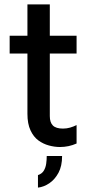

<svg xmlns="http://www.w3.org/2000/svg" viewBox="-20 -662 404 875"><path d="M253 8Q229 8 203 1Q177 -6 155 -22Q133 -38 119 -68Q105 -98 105 -143V-418H24V-499H105V-642H207V-499H329V-418H207V-133Q207 -104 221 -90Q235 -76 267 -76Q284 -76 299.5 -80.5Q315 -85 329 -92V-8Q311 0 292 4Q273 8 253 8ZM153 193V136Q171 130 179.5 116Q188 102 190.5 84Q193 66 193 49H263Q263 95 246.5 125.5Q230 156 205 173Q180 190 153 193Z"/></svg>

Font: Maven Pro Medium
Style: Regular
Weight: 500
Designer: Joe Prince
Foundry: Joe Prince
Version: Version 2.103